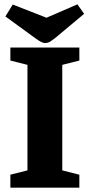

<svg xmlns="http://www.w3.org/2000/svg" viewBox="-20 -868 415 888"><path d="M28 0V-60L107 -80V-568L28 -588V-648H347V-588L268 -568V-80L347 -60V0ZM188 -669Q179 -669 167.5 -675.5Q156 -682 145 -690L5 -792L39 -847L195 -786L338 -848L369 -804L235 -692Q225 -684 213.5 -676.5Q202 -669 188 -669Z"/></svg>

Font: Faustina Light ExtraBold
Style: Regular
Weight: 800
Version: Version 1.200